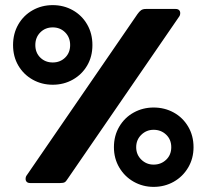

<svg xmlns="http://www.w3.org/2000/svg" viewBox="-20 -715 807 750"><path d="M31 -539Q31 -584 51.5 -619.5Q72 -655 107.5 -675Q143 -695 186 -695Q229 -695 264.5 -675Q300 -655 320.5 -619.5Q341 -584 341 -539Q341 -494 320.5 -459Q300 -424 264.5 -404Q229 -384 186 -384Q143 -384 107.5 -404Q72 -424 51.5 -459Q31 -494 31 -539ZM80 -16Q80 -25 85 -31L517 -660Q524 -670 531 -675Q538 -680 550 -680H666Q675 -680 679.5 -675.5Q684 -671 684 -664Q684 -655 679 -649L244 -16Q238 -6 232.5 -3Q227 0 215 0H98Q89 0 84.5 -4.5Q80 -9 80 -16ZM254 -539Q254 -569 234.5 -588.5Q215 -608 186 -608Q157 -608 137.5 -588.5Q118 -569 118 -539Q118 -509 137.5 -490Q157 -471 186 -471Q215 -471 234.5 -490Q254 -509 254 -539ZM425 -140Q425 -185 446 -220.5Q467 -256 502.5 -275.5Q538 -295 580 -295Q623 -295 658.5 -275.5Q694 -256 715 -220.5Q736 -185 736 -140Q736 -96 715 -60.5Q694 -25 658.5 -5Q623 15 580 15Q538 15 502.5 -5Q467 -25 446 -60.5Q425 -96 425 -140ZM649 -140Q649 -170 629 -189Q609 -208 580 -208Q552 -208 532 -188.5Q512 -169 512 -140Q512 -111 532 -91.5Q552 -72 580 -72Q609 -72 629 -91Q649 -110 649 -140Z"/></svg>

Font: Mitr Medium
Style: Regular
Weight: 500
Designer: Thanarat Vachiruckul
Foundry: Cadson Demak
Version: Version 1.003